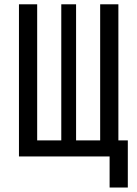

<svg xmlns="http://www.w3.org/2000/svg" viewBox="-20 -713 626 875"><path d="M66.4 0V-693.4H149.4V-73.2H259.3V-693.4H326.7V-73.2H436.5V-693.4H519.5V-73.2H562.5V141.6H479.5V0Z"/></svg>

Font: Cascadia Code NF SemiLight
Style: Regular
Weight: 350
Monospace: yes
Designer: Aaron Bell
Foundry: Saja Typeworks
Version: Version 2404.023; ttfautohint (v1.8.4)